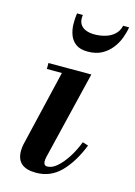

<svg xmlns="http://www.w3.org/2000/svg" viewBox="-110 -757 580 826"><g transform="rotate(15 180.0 -344.0)"><path d="M134.5 10Q91 10 69.5 -8.5Q48 -27 48 -65Q48 -72 49 -80Q50 -88 51 -93L131.5 -433.5H64.5V-460H255.5L160 -65.5Q159 -61 158.5 -56Q158 -51 158 -47Q158 -39 162 -33.8Q166 -28.5 175 -28.5Q195.5 -28.5 217.5 -47.5Q239.5 -66.5 260 -98.2Q280.5 -130 295.5 -169L321 -161Q289.5 -82 244.2 -36Q199 10 134.5 10ZM214 -551Q180.5 -551 161.2 -565.2Q142 -579.5 133.8 -601.8Q125.5 -624 125 -649.5Q124.5 -675 128 -698H154Q150.5 -675 158 -660Q165.5 -645 182.5 -637.5Q199.5 -630 224 -630Q248.5 -630 271.5 -636.8Q294.5 -643.5 311.2 -658.5Q328 -673.5 333.5 -698H360Q356.5 -675 347 -649.5Q337.5 -624 320.2 -601.8Q303 -579.5 277 -565.2Q251 -551 214 -551Z"/></g></svg>

Font: Bodoni Moda 9pt SemiBold
Style: Italic
Weight: 600
Italic angle: -13°
Designer: Owen Earl
Foundry: indestructible type
Version: Version 2.004